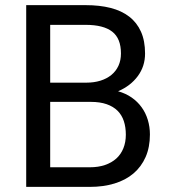

<svg xmlns="http://www.w3.org/2000/svg" viewBox="-20 -731 663 751"><path d="M82.5 0V-710.9H314.9Q369.6 -710.9 412.6 -700Q455.6 -689 485.6 -665.8Q515.6 -642.6 531.5 -606.9Q547.4 -571.3 547.4 -521.5Q547.4 -471.7 519 -433.3Q490.7 -395 441.9 -374Q471.7 -365.7 494.9 -349.6Q518.1 -333.5 533.9 -311.5Q549.8 -289.6 558.1 -262.2Q566.4 -234.9 566.4 -205.1Q566.4 -155.3 549.6 -116.9Q532.7 -78.6 502 -52.5Q471.2 -26.4 427.7 -13.2Q384.3 0 331.1 0ZM176.3 -332.5V-76.7H331.1Q364.7 -76.7 390.9 -85.7Q417 -94.7 435.1 -111.1Q453.1 -127.4 462.6 -151.1Q472.2 -174.8 472.2 -204.1Q472.2 -233.4 464.4 -257.3Q456.5 -281.2 439.7 -297.9Q422.9 -314.5 397 -323.5Q371.1 -332.5 335.4 -332.5ZM176.3 -407.7H317.9Q348.1 -407.7 373 -415.5Q397.9 -423.3 415.8 -438Q433.6 -452.6 443.4 -473.9Q453.1 -495.1 453.1 -522Q453.1 -580.6 418.9 -607.2Q384.8 -633.8 314.9 -633.8H176.3Z"/></svg>

Font: Dirooz
Style: Regular
Weight: 400
Foundry: DejaVu fonts team - Redesigned by Saber Rastikerdar
Version: Version 0.2.1